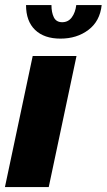

<svg xmlns="http://www.w3.org/2000/svg" viewBox="-28 -758 432 778"><path d="M-8 0 104.5 -531H282L169.5 0ZM77.5 -737.5H180.5Q180.5 -707.5 190.2 -687.8Q200 -668 224 -668Q248.5 -668 263 -687.8Q277.5 -707.5 281 -737.5H384Q377 -672 330.2 -636.8Q283.5 -601.5 217 -601.5Q151 -601.5 114.2 -636.8Q77.5 -672 77.5 -737.5Z"/></svg>

Font: Epilogue ExtraBold
Style: Italic
Weight: 800
Italic angle: -12°
Designer: Tyler Finck
Foundry: Etcetera Type Co
Version: Version 2.111; ttfautohint (v1.8.3)